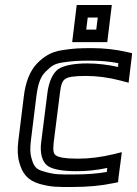

<svg xmlns="http://www.w3.org/2000/svg" viewBox="-20 -711 547 766"><path d="M453 -4 462 -72 466 -104 434 -96C384 -84 337 -78 292 -78C241 -78 214 -83 203 -91C193 -98 191 -110 194 -141L219 -339C223 -374 229 -388 239 -395C250 -404 274 -408 322 -408C368 -408 414 -402 463 -389L493 -381L497 -413L505 -479L507 -499L488 -503C442 -514 394 -519 347 -519C295 -519 275 -518 229 -511C182 -504 155 -485 129 -459C98 -428 81 -379 75 -326L53 -148C49 -116 50 -86 57 -63C69 -19 90 9 139 23C187 36 210 35 269 35C329 35 384 30 431 20L451 16L453 -4ZM406 -25C367 -18 324 -15 275 -15C215 -15 199 -14 158 -26C123 -35 115 -46 105 -82C100 -99 100 -120 103 -148L125 -326C131 -374 141 -405 162 -425C185 -448 197 -457 231 -462C274 -468 290 -469 341 -469C379 -469 415 -466 452 -459L451 -444C409 -453 368 -458 328 -458C276 -458 234 -450 212 -435C189 -418 174 -381 169 -339L144 -141C139 -101 148 -66 169 -50C189 -35 231 -28 285 -28C325 -28 366 -32 408 -41L406 -25ZM411 -568 423 -666 426 -691H401H311H286L283 -666L271 -568L268 -543H293H383H408L411 -568ZM364 -593H324L330 -641H370L364 -593Z"/></svg>

Font: Gamestation Text Outline
Style: Italic
Weight: 400
Designer: Jonas Hecksher
Foundry: Jonas Hecksher, Playtypeª, e-types AS
Version: Version 1.003